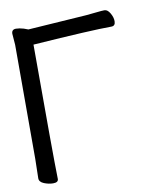

<svg xmlns="http://www.w3.org/2000/svg" viewBox="-82 -787 755 871"><g transform="rotate(-10 295.0 -351.5)"><path d="M92.8 15.1Q72.8 15.1 51.3 6.6Q29.8 -2 29.8 -19L31.7 -107.9V-633.8L27.8 -685.1Q27.8 -705.1 47.9 -705.1Q63 -705.1 83 -699.2L103 -691.9L372.1 -710Q394 -711.9 419.9 -714.8Q445.8 -717.8 458 -717.8Q471.7 -717.8 483.2 -698.5Q494.6 -679.2 494.6 -661.1Q494.6 -639.2 476.1 -639.2Q387.7 -639.2 113.8 -620.1Q113.8 -106.9 116.7 -1Q116.7 15.1 92.8 15.1Z"/></g></svg>

Font: LXGW WenKai GB Screen
Style: Regular
Weight: 400
Designer: LXGW / Fontworks Inc.
Foundry: LXGW / Fontworks Inc.
Version: Version 1.321;February 19, 2024;FontCreator 14.0.0.2901 64-b